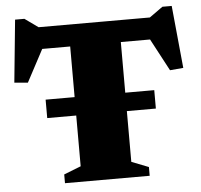

<svg xmlns="http://www.w3.org/2000/svg" viewBox="-52 -778 871 831"><g transform="rotate(-5 383.5 -362.0)"><path d="M145 -287.5V-367.5H617V-287.5ZM271 -650.5H491V-67L565 -38V0H197V-38L271 -67ZM648.5 -587.5H100L170 -626L75 -447.5L16.5 -452.5L43.5 -724H84L166.5 -665L95 -682.5H653.5L601 -665L683.5 -724H724L750.5 -452.5L692.5 -447.5L597.5 -626Z"/></g></svg>

Font: Newsreader ExtraBold
Style: Regular
Weight: 800
Designer: Hugues Gentile
Foundry: Production Type
Version: Version 1.003